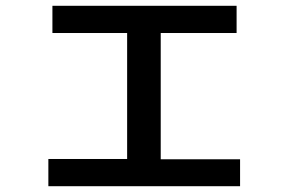

<svg xmlns="http://www.w3.org/2000/svg" viewBox="-20 -643 1040 663"><path d="M147 0V-94H419V-529H161V-623H797V-529H535V-93H809V0Z"/></svg>

Font: Inconsolata UltraExpanded SemiBold
Style: Regular
Weight: 600
Width: 9
Monospace: yes
Designer: Raph Levien, Cyreal, Brenton Simpson
Foundry: Raph Levien, Cyreal, Google
Version: Version 3.001; ttfautohint (v1.8.2.53-6de2)